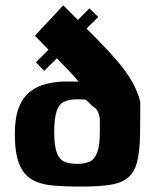

<svg xmlns="http://www.w3.org/2000/svg" viewBox="-20 -688 582 711"><path d="M113 -457.1 311.1 -657.1 343.8 -625.3 143.9 -425.6ZM35 -191.4Q35 -252.8 50.2 -290.7Q65.4 -328.6 92.1 -349.1Q118.8 -369.7 152.3 -377.6Q185.8 -385.5 221.8 -386.2Q235.6 -386.2 246.4 -386.2Q257.2 -386.2 271.3 -385.5Q258.6 -401 237 -424.1Q215.4 -447.1 190.6 -472.3Q165.8 -497.4 144.2 -519.9Q122.5 -542.4 109.4 -555.4Q120.3 -567.7 135.9 -584.5Q151.5 -601.3 167.7 -618.3Q184 -635.3 196.7 -649.3Q209.3 -663.3 214.1 -668.5Q283.5 -599.8 332.8 -549.8Q382.2 -499.7 415.5 -460.6Q448.8 -421.5 469 -386.1Q489.1 -350.6 499.4 -311.9Q499.4 -303.2 499.4 -281Q499.4 -258.7 499 -234.7Q498.7 -210.8 498.7 -193.5Q498 -126.6 487.3 -86.8Q476.5 -47.1 451.4 -27.9Q426.2 -8.8 383.9 -2.9Q341.7 2.9 277.8 2.9Q218.1 2.9 172.8 -1.3Q127.6 -5.6 96.9 -24.1Q66.1 -42.5 50.6 -82.1Q35 -121.7 35 -191.4ZM349.7 -249.9Q346.6 -266.6 340.6 -277.8Q334.6 -289.1 322.9 -294.1Q317.4 -300.3 311 -306.7Q304.6 -313.1 296.8 -319Q290 -319.6 281.8 -319.9Q273.7 -320.2 264.6 -320.2Q238.3 -320.2 219.3 -312.2Q200.3 -304.2 190.5 -278.5Q180.8 -252.8 180.8 -199.4Q180.8 -147.7 190.5 -122.1Q200.3 -96.6 219.3 -88.9Q238.3 -81.2 264.6 -81.2Q291.9 -81.2 310.6 -88.9Q329.2 -96.6 339.5 -122.1Q349.7 -147.7 349.7 -199.4Q349.7 -204.3 349.7 -214.6Q349.7 -224.8 349.7 -235.3Q349.7 -245.7 349.7 -249.9Z"/></svg>

Font: Genos Thin
Style: Regular
Weight: 100
Designer: Robert E. Leuschke
Foundry: Robert E. Leuschke
Version: Version 1.010